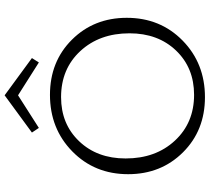

<svg xmlns="http://www.w3.org/2000/svg" viewBox="-58 -842 906 830"><g transform="rotate(-90 395.0 -427.0)"><path d="M398 -802 257 -712 237 -742 398 -860 559 -742 540 -712ZM400 -664Q544 -664 638.5 -569Q733 -474 733 -332Q733 -187 634.5 -90.5Q536 6 390 6Q246 6 151.5 -89Q57 -184 57 -326Q57 -471 155.5 -567.5Q254 -664 400 -664ZM400 -41Q517 -41 591.5 -119Q666 -197 666 -320Q666 -450 589 -533Q512 -616 390 -616Q274 -616 199.5 -538Q125 -460 125 -337Q125 -207 202 -124Q279 -41 400 -41Z"/></g></svg>

Font: EauTestSC Semilight
Style: Regular
Weight: 300
Designer: Christian Thalmann (Catharsis Fonts)
Version: Version 0.001;PS 000.001;hotconv 1.0.88;makeotf.lib2.5.64775